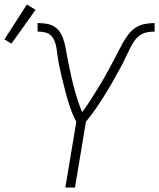

<svg xmlns="http://www.w3.org/2000/svg" viewBox="-70 -838 711 858"><path d="M222 0 271 -294Q255 -324 244 -356.5Q233 -389 224 -422Q215 -455 207 -489Q199 -523 192 -557V-558Q189 -574 187 -590Q185 -606 182.5 -622Q180 -638 174.5 -653Q169 -668 158 -679Q147 -690 130.5 -693.5Q114 -697 98 -697V-735Q119 -735 139.5 -731.5Q160 -728 176 -717Q192 -706 202 -688Q212 -670 217 -650.5Q222 -631 225.5 -611Q229 -591 233 -571Q237 -551 241 -531Q245 -511 249.5 -491.5Q254 -472 259 -452Q264 -432 270 -413Q276 -394 282.5 -375Q289 -356 297 -337Q311 -355 323.5 -374Q336 -393 348 -412Q360 -431 371.5 -450Q383 -469 394.5 -488.5Q406 -508 416.5 -528Q427 -548 437.5 -567.5Q448 -587 458 -607Q468 -627 479 -646.5Q490 -666 504 -684.5Q518 -703 537 -715Q556 -727 578 -731Q600 -735 621 -735V-697Q604 -697 586.5 -693.5Q569 -690 554 -679Q539 -668 529 -653Q519 -638 511 -622Q503 -606 495.5 -590Q488 -574 480 -558V-557Q461 -523 442.5 -489Q424 -455 403.5 -422Q383 -389 361 -356.5Q339 -324 314 -294L265 0ZM-19 -643 -50 -662 50 -818 89 -794Z"/></svg>

Font: Iosevka SS04 XLt Ex Obl
Style: Regular
Weight: 200
Width: 7
Italic angle: -9°
Monospace: yes
Designer: Belleve Invis
Foundry: Belleve Invis
Version: Version 19.0.0; ttfautohint (v1.8.4)